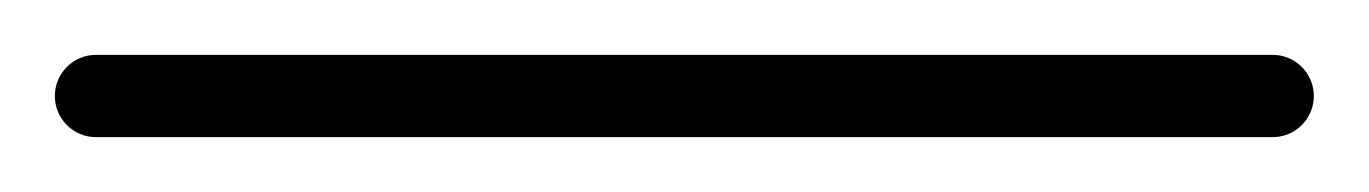

<svg xmlns="http://www.w3.org/2000/svg" viewBox="-35 -35 499 70"><path d="M0 -15C-8.3 -15 -15 -8.3 -15 0C-15 8.3 -8.3 15 0 15C143 15 286 15 429 15C437.3 15 444 8.3 444 0C444 -8.3 437.3 -15 429 -15C286 -15 143 -15 0 -15Z"/></svg>

Font: FRB American Cursive Just Baseline
Style: Italic
Weight: 400
Italic angle: -25°
Version: Version 2.0;Modular Font Editor K font №1